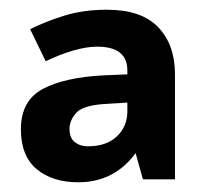

<svg xmlns="http://www.w3.org/2000/svg" viewBox="-20 -742 423 395"><path d="M200 -722Q271 -722 305.5 -686Q340 -650 340 -589V-373H274L259 -427Q215 -367 141 -367Q88 -367 55.5 -394Q23 -421 23 -476Q23 -535 68 -559Q113 -583 194 -587L242 -589V-597Q242 -646 180 -646Q158 -646 130.5 -638Q103 -630 74 -616L42 -682Q74 -698 113 -710Q152 -722 200 -722ZM194 -528Q150 -525 136.5 -509.5Q123 -494 123 -477Q123 -458 134 -449.5Q145 -441 161 -441Q199 -441 220.5 -461.5Q242 -482 242 -513V-531Z"/></svg>

Font: Noto Sans Hanifi Rohingya
Style: Bold
Weight: 700
Designer: Monotype Design Team and DaltonMaag
Foundry: Google LLC
Version: Version 2.102; ttfautohint (v1.8.4.7-5d5b)